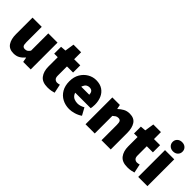

<svg xmlns="http://www.w3.org/2000/svg" viewBox="111 -1627 2531 2531"><g transform="rotate(45 1377.0 -361.0)"><path d="M210 12Q128 12 91 -43.5Q54 -99 54 -192V-500H226V-214Q226 -166 238.5 -150Q251 -134 276 -134Q300 -134 316 -144Q332 -154 348 -178V-500H520V0H380L368 -66H364Q334 -30 297.5 -9Q261 12 210 12Z M842 12Q745 12 701.5 -44.5Q658 -101 658 -192V-366H592V-494L668 -500L688 -630H830V-500H944V-366H830V-195Q830 -154 848 -138Q866 -122 890 -122Q902 -122 913.5 -124.5Q925 -127 934 -130L960 -6Q941 0 912 6Q883 12 842 12Z M1248 12Q1175 12 1116.5 -19Q1058 -50 1024 -108.5Q990 -167 990 -250Q990 -331 1024.5 -389.5Q1059 -448 1114 -480Q1169 -512 1230 -512Q1304 -512 1352.5 -479.5Q1401 -447 1424.5 -392Q1448 -337 1448 -270Q1448 -248 1445.5 -227.5Q1443 -207 1441 -198H1126L1124 -310H1302Q1302 -339 1287.5 -360.5Q1273 -382 1234 -382Q1212 -382 1192 -370Q1172 -358 1159 -329Q1146 -300 1146 -250Q1146 -197 1165 -168.5Q1184 -140 1213 -129Q1242 -118 1272 -118Q1298 -118 1322.5 -125.5Q1347 -133 1374 -148L1430 -46Q1390 -18 1340 -3Q1290 12 1248 12Z M1542 0V-500H1682L1694 -440H1698Q1728 -469 1766.5 -490.5Q1805 -512 1856 -512Q1939 -512 1975.5 -456.5Q2012 -401 2012 -308V0H1840V-286Q1840 -334 1828 -350Q1816 -366 1790 -366Q1766 -366 1750 -356Q1734 -346 1714 -328V0Z M2330 12Q2233 12 2189.5 -44.5Q2146 -101 2146 -192V-366H2080V-494L2156 -500L2176 -630H2318V-500H2432V-366H2318V-195Q2318 -154 2336 -138Q2354 -122 2378 -122Q2390 -122 2401.5 -124.5Q2413 -127 2422 -130L2448 -6Q2429 0 2400 6Q2371 12 2330 12Z M2524 0V-500H2696V0ZM2610 -562Q2570 -562 2544 -586.5Q2518 -611 2518 -648Q2518 -686 2544 -710Q2570 -734 2610 -734Q2651 -734 2676.5 -710Q2702 -686 2702 -648Q2702 -611 2676.5 -586.5Q2651 -562 2610 -562Z"/></g></svg>

Font: Assistant ExtraLight ExtraBold
Style: Regular
Weight: 800
Version: Version 3.000